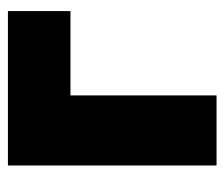

<svg xmlns="http://www.w3.org/2000/svg" viewBox="-61 -506 567 485"><g transform="rotate(-90 222.5 -263.5)"><path d="M47 0V-527H437V-369H224V0Z"/></g></svg>

Font: Onest Black
Style: Regular
Weight: 900
Designer: Dmitri Voloshin, Andrey Kudryavtsev
Foundry: Dmitri Voloshin, Andrey Kudryavtsev
Version: Version 1.000;gftools[0.9.33]